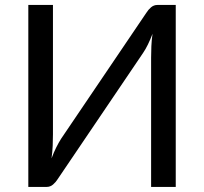

<svg xmlns="http://www.w3.org/2000/svg" viewBox="-20 -736 804 756"><path d="M672 -716.5V0H575V-509Q575 -530.5 576 -553.8Q577 -577 580.5 -603Q572 -580.5 562.5 -561Q553 -541.5 543 -527L207 -30.5Q200 -19 189 -9.5Q178 0 163.5 0H91.5V-716.5H188.5V-207Q188.5 -185.5 187.5 -162.2Q186.5 -139 183 -112.5Q191.5 -135.5 201.2 -155Q211 -174.5 220.5 -189.5L556.5 -686Q563.5 -697.5 574.5 -707Q585.5 -716.5 600 -716.5Z"/></svg>

Font: Lato 2
Style: Regular
Weight: 400
Designer: Lukasz Dziedzic with Adam Twardoch and Botio Nikoltchev
Foundry: tyPoland Lukasz Dziedzic
Version: Version 2.015; 2015-08-06; http://www.latofonts.com/